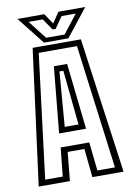

<svg xmlns="http://www.w3.org/2000/svg" viewBox="-94 -917 676 976"><g transform="rotate(-10 244.0 -429.0)"><path d="M25 0 117 -700H366L463 0H302L287 -148H200.5L186 0ZM63.5 -29H154L169.5 -176.5H317L333 -29H423.5L340.5 -669.5H143ZM174 -248 207 -589H275.5L313 -248ZM208 -276H279L250.5 -558H230.5ZM178.5 -716 66.5 -858H205L241.5 -804L278 -858H416.5L304.5 -716ZM193.5 -738.5H289L363 -833.5H290L249 -774.5H233L192.5 -833.5H119.5Z"/></g></svg>

Font: Tourney Condensed Light
Style: Regular
Weight: 300
Width: 3
Designer: Tyler Finck
Foundry: Etcetera Type Co
Version: Version 1.010; ttfautohint (v1.8.3)